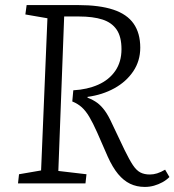

<svg xmlns="http://www.w3.org/2000/svg" viewBox="-20 -723 688 757"><path d="M269 -367Q324 -370 367 -389Q410 -408 434.5 -443.5Q459 -479 459 -529Q459 -578 440 -606Q421 -634 384 -646Q347 -658 291 -658H233L210 -49L321 -36L317 0H51L55 -36L142 -51L167 -651L80 -666L85 -703H288Q372 -703 426.5 -685Q481 -667 507 -629.5Q533 -592 533 -535Q533 -483 505.5 -442Q478 -401 431 -375Q384 -349 325 -341V-338Q348 -329 363.5 -317.5Q379 -306 393 -287Q407 -268 422 -235L471 -132Q490 -93 504 -72Q518 -51 533.5 -43Q549 -35 571 -35Q585 -35 599.5 -39.5Q614 -44 631 -54L648 -25Q636 -13 620.5 -4.5Q605 4 587.5 9Q570 14 551 14Q519 14 493 1.5Q467 -11 445.5 -37Q424 -63 405 -105L363 -201Q346 -239 332 -262.5Q318 -286 302.5 -300Q287 -314 265 -323Z"/></svg>

Font: Literata 18pt Light
Style: Italic
Weight: 300
Italic angle: -2°
Designer: Latin by Veronika Burian and Jose Scaglione. Greek by Irene Vlachou. Cyrillic by Vera Evstafieva
Foundry: TypeTogether
Version: Version 3.103;gftools[0.9.29]